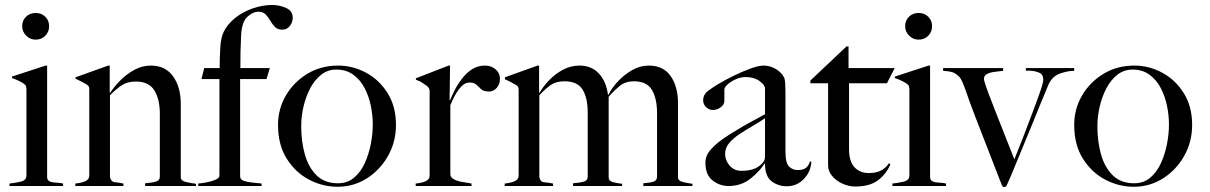

<svg xmlns="http://www.w3.org/2000/svg" viewBox="-20 -746 4851 770"><path d="M123 -587Q101 -587 85 -603Q69 -619 69 -641Q69 -664 84.5 -679Q100 -694 123 -694Q146 -694 161.5 -679Q177 -664 177 -641Q177 -618 161.5 -602.5Q146 -587 123 -587ZM18 0V-10Q40 -12 63 -17.5Q86 -23 86 -42V-385Q86 -393 84.5 -399Q83 -405 76 -410Q57 -423 28 -433V-439L163 -483H169V-36Q169 -23 179.5 -18.5Q190 -14 205 -13.5Q220 -13 233 -10V0Z M282 0V-10Q305 -12 321.5 -19Q338 -26 338 -42V-386Q338 -394 336.5 -398Q335 -402 328 -407Q319 -412 307 -418.5Q295 -425 283 -430V-436L414 -483H420V-375L422 -374Q438 -399 463 -424Q488 -449 519 -466Q550 -483 585 -483Q643 -483 674 -440Q705 -397 705 -329V-35Q705 -21 726.5 -16Q748 -11 766 -9V0H562V-11Q589 -13 605 -17.5Q621 -22 621 -38V-290Q621 -348 599 -383.5Q577 -419 525 -419Q492 -419 470 -405Q448 -391 421 -364V-36Q425 -17 440 -15.5Q455 -14 475 -10V0Z M775 0V-10Q790 -11 810 -15Q830 -19 845 -25.5Q860 -32 860 -42V-429H788L799 -473H861Q861 -515 863.5 -555.5Q866 -596 877 -618Q892 -649 922.5 -673.5Q953 -698 992.5 -712Q1032 -726 1072 -726Q1101 -726 1127.5 -714Q1154 -702 1154 -675Q1154 -657 1142.5 -642Q1131 -627 1112 -627Q1093 -627 1082.5 -638Q1072 -649 1064 -663Q1056 -677 1045.5 -688Q1035 -699 1017 -699Q994 -699 972 -678.5Q950 -658 947 -606Q945 -566 944.5 -537.5Q944 -509 944 -473H1062L1049 -429H943V-39Q943 -26 957 -21Q971 -16 991 -14Q1011 -12 1029 -10V0Z M1334 3Q1274 3 1219.5 -25.5Q1165 -54 1130 -109.5Q1095 -165 1095 -245Q1095 -309 1126.5 -363Q1158 -417 1212.5 -450Q1267 -483 1336 -483Q1395 -483 1448 -454.5Q1501 -426 1534.5 -372.5Q1568 -319 1568 -245Q1568 -177 1536 -120.5Q1504 -64 1451 -30.5Q1398 3 1334 3ZM1335 -11Q1373 -11 1399.5 -33Q1426 -55 1442.5 -91Q1459 -127 1467 -168Q1475 -209 1475 -246Q1475 -284 1467 -322.5Q1459 -361 1441.5 -394Q1424 -427 1396 -447Q1368 -467 1329 -467Q1295 -467 1269 -447Q1243 -427 1225 -393.5Q1207 -360 1197.5 -320Q1188 -280 1188 -239Q1188 -179 1202.5 -127Q1217 -75 1249.5 -43Q1282 -11 1335 -11Z M1647 0V-10Q1670 -12 1686.5 -19Q1703 -26 1703 -42V-380Q1703 -394 1690.5 -402.5Q1678 -411 1672 -415Q1666 -419 1660 -421.5Q1654 -424 1648 -426V-432L1779 -483H1785L1783 -344H1785Q1792 -362 1804 -385.5Q1816 -409 1833.5 -431.5Q1851 -454 1873.5 -468.5Q1896 -483 1925 -483Q1950 -483 1967.5 -468Q1985 -453 1985 -430Q1985 -408 1972 -393.5Q1959 -379 1942 -379Q1920 -379 1910 -388Q1900 -397 1891 -406Q1882 -415 1863 -415Q1846 -415 1831.5 -400.5Q1817 -386 1805.5 -365Q1794 -344 1786 -324V-48Q1786 -34 1801 -26.5Q1816 -19 1836 -16Q1856 -13 1871 -10V0Z M2004 0V-10Q2027 -12 2043.5 -19Q2060 -26 2060 -42V-384Q2060 -392 2058.5 -396Q2057 -400 2050 -405Q2041 -410 2029 -416.5Q2017 -423 2005 -428V-436L2136 -483H2142V-375L2144 -374Q2158 -399 2182.5 -424.5Q2207 -450 2238 -466.5Q2269 -483 2304 -483Q2352 -483 2381.5 -451.5Q2411 -420 2418 -367H2421Q2434 -394 2459 -420.5Q2484 -447 2515.5 -465Q2547 -483 2582 -483Q2640 -483 2669.5 -441Q2699 -399 2699 -333V-35Q2699 -21 2719 -16Q2739 -11 2757 -9V0H2560V-11Q2587 -13 2601 -17.5Q2615 -22 2615 -38V-293Q2615 -351 2594.5 -385.5Q2574 -420 2522 -420Q2489 -420 2467 -402.5Q2445 -385 2421 -358V-35Q2421 -20 2438.5 -15.5Q2456 -11 2475 -9V0H2278V-11Q2305 -13 2321 -17.5Q2337 -22 2337 -38V-294Q2337 -353 2316.5 -386.5Q2296 -420 2244 -420Q2211 -420 2190 -406Q2169 -392 2143 -364V-36Q2147 -16 2162 -15Q2177 -14 2198 -10V0Z M3135 1Q3101 1 3074.5 -19Q3048 -39 3048 -89L3046 -90Q3026 -58 2989 -29Q2952 0 2902 0Q2866 0 2837.5 -22.5Q2809 -45 2809 -94Q2809 -123 2832 -148Q2855 -173 2886.5 -194Q2918 -215 2946 -231Q2960 -240 2981 -251.5Q3002 -263 3021 -273Q3040 -283 3048 -288V-391Q3048 -405 3026 -421Q3004 -437 2970 -437Q2951 -437 2931.5 -428.5Q2912 -420 2898.5 -408Q2885 -396 2885 -386V-341Q2885 -327 2870.5 -316Q2856 -305 2839 -305Q2823 -305 2811.5 -316.5Q2800 -328 2800 -343Q2800 -367 2819.5 -381.5Q2839 -396 2859 -408Q2889 -426 2924 -443Q2959 -460 2991 -471.5Q3023 -483 3042 -483Q3068 -483 3091 -469.5Q3114 -456 3124 -436Q3128 -429 3129 -411.5Q3130 -394 3130 -377V-138Q3130 -92 3144.5 -78Q3159 -64 3179 -64Q3202 -64 3213 -73.5Q3224 -83 3228 -98H3234Q3232 -58 3204 -28.5Q3176 1 3135 1ZM2953 -61Q2979 -61 2999 -67Q3019 -73 3036 -90Q3048 -101 3048 -118V-272Q3025 -256 2998 -240.5Q2971 -225 2945.5 -208Q2920 -191 2904 -172Q2888 -153 2888 -129Q2888 -103 2906 -82Q2924 -61 2953 -61Z M3410 2Q3384 2 3358.5 -9.5Q3333 -21 3317 -40.5Q3301 -60 3301 -83V-412H3230V-423L3375 -560H3383V-473H3568L3537 -412H3385V-149Q3385 -98 3407 -75Q3429 -52 3464 -52Q3493 -52 3512 -61.5Q3531 -71 3545 -91L3551 -88Q3536 -50 3502.5 -24Q3469 2 3410 2Z M3664 -587Q3642 -587 3626 -603Q3610 -619 3610 -641Q3610 -664 3625.5 -679Q3641 -694 3664 -694Q3687 -694 3702.5 -679Q3718 -664 3718 -641Q3718 -618 3702.5 -602.5Q3687 -587 3664 -587ZM3559 0V-10Q3581 -12 3604 -17.5Q3627 -23 3627 -42V-385Q3627 -393 3625.5 -399Q3624 -405 3617 -410Q3598 -423 3569 -433V-439L3704 -483H3710V-36Q3710 -23 3720.5 -18.5Q3731 -14 3746 -13.5Q3761 -13 3774 -10V0Z M4007 4Q4003 4 4001 1.5Q3999 -1 3998 -3Q3993 -16 3981 -46.5Q3969 -77 3953.5 -117.5Q3938 -158 3921.5 -200Q3905 -242 3891 -278.5Q3877 -315 3869 -337Q3865 -348 3857.5 -370Q3850 -392 3841.5 -412.5Q3833 -433 3826 -439Q3820 -445 3808 -453Q3795 -460 3762 -462V-473H4003V-462Q3988 -460 3970 -458Q3952 -456 3939 -449.5Q3926 -443 3926 -430Q3926 -423 3934.5 -398.5Q3943 -374 3954.5 -345Q3966 -316 3973 -297Q3979 -282 3989 -256.5Q3999 -231 4010.5 -202Q4022 -173 4032 -147.5Q4042 -122 4048 -107Q4063 -144 4083 -195Q4103 -246 4121 -295Q4131 -322 4141 -349Q4151 -376 4157.5 -397Q4164 -418 4164 -427Q4164 -447 4148.5 -454Q4133 -461 4115 -462Q4109 -463 4104 -462.5Q4099 -462 4094 -463V-473H4288V-462Q4262 -462 4231 -451Q4200 -440 4185 -407Q4173 -379 4157.5 -341Q4142 -303 4125 -261Q4117 -242 4102.5 -206.5Q4088 -171 4071.5 -131Q4055 -91 4040.5 -56Q4026 -21 4017 -2Q4014 4 4007 4Z M4527 3Q4467 3 4412.5 -25.5Q4358 -54 4323 -109.5Q4288 -165 4288 -245Q4288 -309 4319.5 -363Q4351 -417 4405.5 -450Q4460 -483 4529 -483Q4588 -483 4641 -454.5Q4694 -426 4727.5 -372.5Q4761 -319 4761 -245Q4761 -177 4729 -120.5Q4697 -64 4644 -30.5Q4591 3 4527 3ZM4528 -11Q4566 -11 4592.5 -33Q4619 -55 4635.5 -91Q4652 -127 4660 -168Q4668 -209 4668 -246Q4668 -284 4660 -322.5Q4652 -361 4634.5 -394Q4617 -427 4589 -447Q4561 -467 4522 -467Q4488 -467 4462 -447Q4436 -427 4418 -393.5Q4400 -360 4390.5 -320Q4381 -280 4381 -239Q4381 -179 4395.5 -127Q4410 -75 4442.5 -43Q4475 -11 4528 -11Z"/></svg>

Font: Mulat Addis
Style: Regular
Weight: 400
Designer: Fasil fikreab
Version: Version 1.001; ttfautohint (v1.8.3)